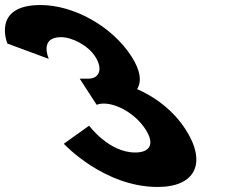

<svg xmlns="http://www.w3.org/2000/svg" viewBox="-308 -747 969 767"><path d="M-113 -511.8C-113 -511.8 -153 -598.5 -64.6 -598.5C-19.6 -598.5 43 -566.2 72.2 -521.2C105.2 -470.2 87.8 -432.8 45.3 -432.8H10.4L78.2 -328.2C78.2 -328.2 88.5 -333.3 105.5 -333.3C161.6 -333.3 234.1 -290.8 273.2 -230.5C311.8 -171 290.7 -137.8 232.1 -137.8C126.7 -137.8 48 -244.9 48 -244.9L-53.1 -172.7C-53.1 -172.7 106.2 -0.1 322.1 -0.1C472.6 -0.1 520 -96.2 433 -230.5C385.1 -304.4 315.6 -358 239.7 -391.1C258.7 -420.9 253.9 -465.1 216.4 -522.9C139.3 -641.9 -12.6 -726.9 -146.1 -726.9C-342.4 -726.9 -278.5 -573 -278.5 -573Z"/></svg>

Font: Hussar
Style: BdOpOblSeven
Weight: 700
Foundry: Cannot Into Space Fonts
Version: Version 2.00